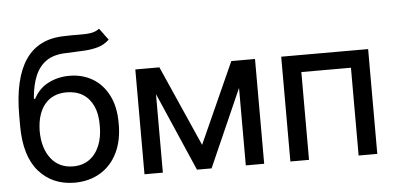

<svg xmlns="http://www.w3.org/2000/svg" viewBox="-51 -852 1987 966"><g transform="rotate(-5 942.5 -369.5)"><path d="M478.5 -749.5 522 -690.4Q497.6 -667 465.6 -657.5Q433.6 -647.9 392.6 -645.8Q351.6 -643.6 300.3 -641.6Q242.2 -640.1 204.8 -615.5Q167.5 -590.8 147 -543.5Q126.5 -496.1 121.1 -426.3H127.9Q154.3 -477.1 202.6 -501.7Q251 -526.4 309.1 -526.4Q374 -526.4 425 -496.6Q476.1 -466.8 506.1 -408.4Q536.1 -350.1 535.6 -265.1Q536.1 -180.2 505.6 -117.9Q475.1 -55.7 419.4 -22.2Q363.8 11.2 289.6 11.7Q176.8 11.2 108.9 -66.7Q41 -144.5 40.5 -295.4V-351.1Q41 -536.1 105.2 -630.4Q169.4 -724.6 298.3 -727.5Q341.8 -729 376 -728.3Q410.2 -727.5 435.5 -731.4Q460.9 -735.4 478.5 -749.5ZM289.6 -70.8Q336.4 -70.8 370.1 -94.5Q403.8 -118.2 422.1 -161.6Q440.4 -205.1 439.9 -264.2Q440.4 -321.8 422.1 -362.1Q403.8 -402.3 369.6 -423.6Q335.4 -444.8 287.6 -444.8Q252.9 -444.8 225.1 -432.9Q197.3 -420.9 177.7 -397.5Q158.2 -374 147.7 -340.8Q137.2 -307.6 136.2 -264.2Q136.2 -176.3 177 -123.5Q217.8 -70.8 289.6 -70.8Z M907.7 0 677.7 -529.3H764.2L944.3 -122.1L1127.4 -529.3H1215.3L981.4 0ZM642.6 0V-529.3H735.4V0ZM1154.3 0V-529.3H1247.1V0Z M1818.4 -529.3V0H1724.1V-443.4H1473.6V0H1379.4V-529.3Z"/></g></svg>

Font: Inter Cardless Tabular
Style: Regular
Weight: 400
Designer: Rasmus Andersson
Foundry: rsms
Version: Version 4.000;git-4fc901f